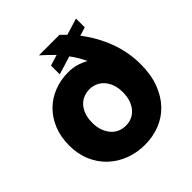

<svg xmlns="http://www.w3.org/2000/svg" viewBox="-199 -885 1037 1037"><g transform="rotate(-45 320.0 -366.5)"><path d="M28 -280Q28 -346 49.5 -398.5Q71 -451 108.5 -488Q146 -525 196.5 -544.5Q247 -564 304 -564Q337 -564 365 -556Q393 -548 421 -533Q399 -580 369 -620L264 -588V-655L326 -674Q293 -708 257 -740H414L444 -710L539 -739V-672L490 -657Q547 -583 579.5 -497Q612 -411 612 -317Q612 -237 589 -176.5Q566 -116 526.5 -75Q487 -34 434 -13.5Q381 7 321 7Q261 7 207.5 -13Q154 -33 114 -70.5Q74 -108 51 -161Q28 -214 28 -280ZM203 -279Q203 -243 213.5 -216.5Q224 -190 240.5 -172.5Q257 -155 278 -147Q299 -139 321 -139Q343 -139 363.5 -147Q384 -155 400.5 -172.5Q417 -190 427 -216.5Q437 -243 437 -279Q437 -315 426.5 -341.5Q416 -368 399.5 -385Q383 -402 362 -410Q341 -418 320 -418Q298 -418 277 -410Q256 -402 239.5 -385Q223 -368 213 -341.5Q203 -315 203 -279Z"/></g></svg>

Font: SVN-Poppins
Style: Bold
Weight: 700
Designer: Ninad Kale (Devanagari), Jonny Pinhorn (Latin)
Foundry: Indian Type Foundry
Version: Version 3.200;PS 1.000;hotconv 16.6.54;makeotf.lib2.5.65590